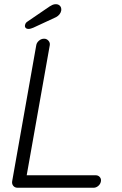

<svg xmlns="http://www.w3.org/2000/svg" viewBox="-20 -882 571 902"><path d="M429.7 -58.6Q441.4 -58.6 448.7 -50.3Q456.1 -42 454.1 -30.3Q452.1 -17.6 441.9 -8.8Q431.6 0 419.9 0H62.5Q49.8 0 42.5 -8.8Q35.2 -17.6 37.1 -30.3L150.4 -669.9Q152.3 -681.6 163.1 -690.9Q173.8 -700.2 187.5 -700.2Q199.2 -700.2 207.5 -690.9Q215.8 -681.6 213.9 -669.9L102.5 -42L85.9 -58.6ZM114.3 -746.1Q104.5 -746.1 100.1 -751.5Q95.7 -756.8 97.7 -764.6Q98.6 -769.5 101.6 -773.9Q104.5 -778.3 111.3 -782.2L212.9 -851.6Q218.8 -855.5 226.1 -858.9Q233.4 -862.3 242.2 -862.3Q254.9 -862.3 262.2 -854Q269.5 -845.7 267.6 -832Q265.6 -822.3 259.3 -814.5Q252.9 -806.6 244.1 -801.8L136.7 -752Q130.9 -750 125.5 -748Q120.1 -746.1 114.3 -746.1Z"/></svg>

Font: Quicksand
Style: Italic
Weight: 400
Designer: Andrew Paglinawan
Foundry: Andrew Paglinawan
Version: Version 3.006